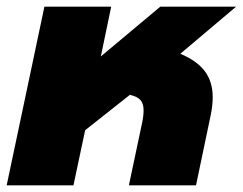

<svg xmlns="http://www.w3.org/2000/svg" viewBox="-30 -555 727 575"><path d="M103 -535H303L272 -386L450 -535H677L510 -394Q560 -373 583.5 -341.5Q607 -310 607 -264Q607 -239 601 -210L557 0H356L396 -189Q400 -208 400 -225Q400 -245 390.5 -255.5Q381 -266 359 -271L225 -165L190 0H-10Z"/></svg>

Font: Prompt ExtraBold
Style: Italic
Weight: 800
Italic angle: -12°
Designer: Katatrad Team
Foundry: CadsonDemak
Version: Version 1.001